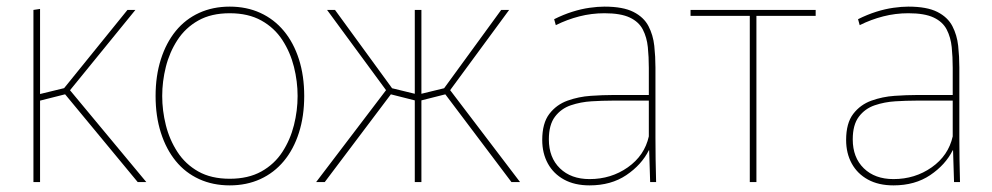

<svg xmlns="http://www.w3.org/2000/svg" viewBox="-20 -550 2998 580"><path d="M81 -520 101 -523V-266L179 -285L165 -273L365 -520H389L183 -267L186 -284L422 0H396L171 -272L184 -267L101 -246V0H81Z M674 10Q623 10 581.5 -9Q540 -28 511 -63.5Q482 -99 466 -149Q450 -199 450 -260Q450 -321 466 -371Q482 -421 511 -456.5Q540 -492 581.5 -511Q623 -530 674 -530Q725 -530 766.5 -511Q808 -492 837.5 -456.5Q867 -421 883 -371Q899 -321 899 -260Q899 -199 883 -149Q867 -99 837.5 -63.5Q808 -28 766.5 -9Q725 10 674 10ZM674 -10Q730 -10 769.5 -32Q809 -54 833 -91Q857 -128 868 -172Q879 -216 879 -260Q879 -304 868 -348Q857 -392 833 -429Q809 -466 769.5 -488Q730 -510 674 -510Q618 -510 579 -488Q540 -466 516 -429Q492 -392 481 -348Q470 -304 470 -260Q470 -216 481 -172Q492 -128 516 -91Q540 -54 579 -32Q618 -10 674 -10Z M935 0 1151 -284 1154 -267 968 -520H992L1172 -273L1158 -285L1236 -266V-246L1153 -267L1166 -272L961 0ZM1233 0V-520H1253V0ZM1525 0 1320 -272 1333 -267 1250 -246V-266L1328 -285L1314 -273L1494 -520H1518L1332 -267L1335 -284L1551 0Z M1761 10Q1716 10 1684 -7.5Q1652 -25 1635 -56Q1618 -87 1618 -127Q1618 -178 1639.5 -206Q1661 -234 1694.5 -246Q1728 -258 1764.5 -260.5Q1801 -263 1831 -263H1940V-345Q1940 -378 1937 -407.5Q1934 -437 1922 -460.5Q1910 -484 1882.5 -497Q1855 -510 1806 -510Q1767 -510 1730 -500.5Q1693 -491 1659 -474L1654 -492Q1682 -506 1709 -514.5Q1736 -523 1761 -526.5Q1786 -530 1806 -530Q1862 -530 1893.5 -514Q1925 -498 1939 -471Q1953 -444 1956.5 -411.5Q1960 -379 1960 -346V-134Q1960 -106 1960.5 -69Q1961 -32 1962 0H1944L1941 -96H1940Q1918 -52 1872 -21Q1826 10 1761 10ZM1761 -9Q1826 -9 1876.5 -44.5Q1927 -80 1940 -138V-246H1828Q1800 -246 1767 -244Q1734 -242 1704.5 -232Q1675 -222 1656.5 -197.5Q1638 -173 1638 -129Q1638 -74 1671.5 -41.5Q1705 -9 1761 -9Z M2245 0V-520H2265V0ZM2066 -502V-520H2444V-502Z M2679 10Q2634 10 2602 -7.5Q2570 -25 2553 -56Q2536 -87 2536 -127Q2536 -178 2557.5 -206Q2579 -234 2612.5 -246Q2646 -258 2682.5 -260.5Q2719 -263 2749 -263H2858V-345Q2858 -378 2855 -407.5Q2852 -437 2840 -460.5Q2828 -484 2800.5 -497Q2773 -510 2724 -510Q2685 -510 2648 -500.5Q2611 -491 2577 -474L2572 -492Q2600 -506 2627 -514.5Q2654 -523 2679 -526.5Q2704 -530 2724 -530Q2780 -530 2811.5 -514Q2843 -498 2857 -471Q2871 -444 2874.5 -411.5Q2878 -379 2878 -346V-134Q2878 -106 2878.5 -69Q2879 -32 2880 0H2862L2859 -96H2858Q2836 -52 2790 -21Q2744 10 2679 10ZM2679 -9Q2744 -9 2794.5 -44.5Q2845 -80 2858 -138V-246H2746Q2718 -246 2685 -244Q2652 -242 2622.5 -232Q2593 -222 2574.5 -197.5Q2556 -173 2556 -129Q2556 -74 2589.5 -41.5Q2623 -9 2679 -9Z"/></svg>

Font: Murecho Thin
Style: Regular
Weight: 100
Designer: Neil Summerour
Foundry: Positype
Version: Version 1.010